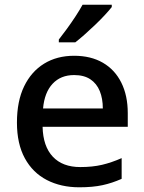

<svg xmlns="http://www.w3.org/2000/svg" viewBox="-20 -786 612 816"><path d="M295 -549Q366 -549 417 -519.5Q468 -490 495.5 -435Q523 -380 523 -305V-247H161Q163 -164 204.5 -120Q246 -76 321 -76Q373 -76 413.5 -85.5Q454 -95 497 -114V-26Q457 -8 415.5 1Q374 10 317 10Q239 10 179 -21Q119 -52 85.5 -113.5Q52 -175 52 -265Q52 -356 82.5 -419Q113 -482 167.5 -515.5Q222 -549 295 -549ZM295 -467Q238 -467 203.5 -430Q169 -393 163 -325H417Q417 -367 404 -399Q391 -431 364 -449Q337 -467 295 -467ZM455 -756Q444 -742 425.5 -722Q407 -702 384.5 -680.5Q362 -659 340 -639.5Q318 -620 300 -606H230V-618Q245 -637 264 -663Q283 -689 301 -716.5Q319 -744 331 -766H455Z"/></svg>

Font: Noto Sans Armenian Medium
Style: Regular
Weight: 500
Designer: Monotype Design Team
Foundry: Monotype Imaging Inc.
Version: Version 2.007